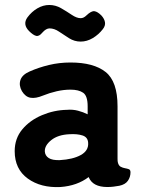

<svg xmlns="http://www.w3.org/2000/svg" viewBox="-20 -745 574 771"><path d="M223 6Q144 10 91.5 -28Q39 -66 39 -138Q39 -189 69.5 -225.5Q100 -262 148.5 -282.5Q197 -303 249 -304Q272 -306 293 -300.5Q314 -295 332 -286V-318Q332 -360 314 -372.5Q296 -385 263 -385Q236 -385 207.5 -378.5Q179 -372 152 -361Q123 -349 102.5 -352.5Q82 -356 68 -379Q55 -402 62 -423.5Q69 -445 99 -458Q135 -474 176.5 -484Q218 -494 263 -494Q356 -494 404 -456Q452 -418 452 -318V-108Q452 -98 453 -94Q456 -80 464.5 -75.5Q473 -71 482 -69.5Q491 -68 497.5 -65.5Q504 -63 504 -53Q504 -34 493.5 -19Q483 -4 459 1Q448 3 436 4.5Q424 6 411 6Q352 6 336 -34Q290 1 223 6ZM220 -102Q273 -105 304.5 -122.5Q336 -140 334 -171Q333 -194 311.5 -201Q290 -208 259 -206Q213 -204 186 -182.5Q159 -161 160 -137Q161 -120 175.5 -110.5Q190 -101 220 -102ZM150 -614Q137 -598 125 -601Q113 -604 97 -620Q70 -647 90 -675Q107 -698 130 -711.5Q153 -725 178 -725Q203 -725 225.5 -712Q248 -699 268 -685.5Q288 -672 304 -672Q316 -672 327 -683Q347 -702 359.5 -700Q372 -698 387 -683Q399 -670 401.5 -656Q404 -642 393 -628Q376 -606 352.5 -592Q329 -578 304 -578Q279 -578 257.5 -591.5Q236 -605 217 -618Q198 -631 179 -631Q165 -631 150 -614Z"/></svg>

Font: Zen Maru Gothic Black
Style: Regular
Weight: 900
Designer: Yoshimichi Ohira
Foundry: Positype
Version: Version 1.001